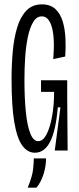

<svg xmlns="http://www.w3.org/2000/svg" viewBox="-20 -690 364 880"><path d="M140 10Q106 10 82 -23Q58 -56 45.5 -130Q33 -204 33 -328Q33 -393 38.5 -454Q44 -515 58.5 -563.5Q73 -612 100.5 -641Q128 -670 172 -670Q211 -670 234 -648.5Q257 -627 267.5 -591.5Q278 -556 280 -514Q282 -472 279 -431L224 -419Q232 -514 218 -564.5Q204 -615 172 -615Q148 -615 132.5 -589.5Q117 -564 108 -522Q99 -480 95.5 -428.5Q92 -377 92 -325Q92 -240 98.5 -176.5Q105 -113 119 -78Q133 -43 155 -43Q177 -43 193 -73.5Q209 -104 218.5 -155.5Q228 -207 228 -269H168V-322H288V-246L290 0H231L257 -198H245Q236 -92 210 -41Q184 10 140 10ZM107 170Q128 119 131.5 87Q135 55 135 36H191Q191 73 179 110Q167 147 147 170Z"/></svg>

Font: Bricolage Grotesque 48pt Condensed ExtraLight
Style: Regular
Weight: 200
Width: 3
Designer: Mathieu Triay
Foundry: Atelier Triay
Version: Version 1.000; ttfautohint (v1.8.4.7-5d5b);gftools[0.9.32]